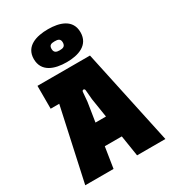

<svg xmlns="http://www.w3.org/2000/svg" viewBox="-229 -1100 1098 1222"><g transform="rotate(-30 319.5 -489.5)"><path d="M30 0H238L262 -153H387L411 0H619L469 -700H83V-532H146ZM321 -737C405 -737 491 -764 491 -859C491 -953 405 -979 321 -979C235 -979 148 -953 148 -859C148 -766 231 -737 321 -737ZM319 -825C297 -825 278 -830 278 -859C278 -886 294 -891 319 -891C343 -891 361 -887 361 -859C361 -830 343 -825 319 -825ZM286 -313 308 -453 314 -522C315 -537 334 -537 335 -522L341 -453L363 -313Z"/></g></svg>

Font: Finlandica Black
Style: Regular
Weight: 900
Designer: Niklas Ekholm, Juho Hiilivirta, Jaakko Suomalainen
Foundry: Helsinki Type Studio
Version: Version 2.000;Glyphs 3.2 (3202)